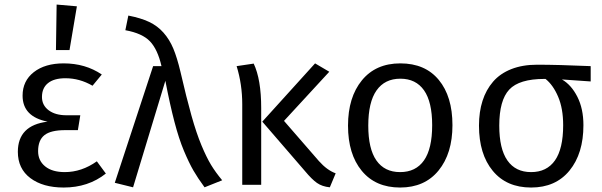

<svg xmlns="http://www.w3.org/2000/svg" viewBox="-20 -819 2669 851"><path d="M231 -798.8 320.8 -791 288.1 -597.2H228ZM262.2 -538.1Q358.4 -538.1 431.2 -488.8L390.1 -439Q333 -472.2 270 -472.2Q219.7 -472.2 192.9 -450.7Q166 -429.2 166 -389.2Q166 -352.5 195.6 -330.3Q225.1 -308.1 274.9 -308.1H335.9L325.2 -242.2H269Q205.1 -242.2 177 -220Q148.9 -197.8 148.9 -148.9Q148.9 -106.9 180.2 -81.5Q211.4 -56.2 267.1 -56.2Q341.8 -56.2 409.2 -104L449.2 -49.8Q371.1 12.2 262.2 12.2Q170.4 12.2 114.7 -29.5Q59.1 -71.3 59.1 -146Q59.1 -263.7 190.9 -279.8Q80.1 -301.8 80.1 -395Q80.1 -460.4 129.9 -499.3Q179.7 -538.1 262.2 -538.1Z M548.8 -750Q604 -739.3 640.9 -721.9Q677.7 -704.6 704.6 -674.3Q731.4 -644 748.3 -603.5Q765.1 -563 779.8 -501Q806.6 -384.8 828.6 -306.6Q850.6 -228.5 873 -174.8Q895.5 -121.1 915.5 -88.1Q935.5 -55.2 964.8 -20L886.7 11.2Q856.9 -29.3 837.4 -63Q817.9 -96.7 795.4 -150.1Q772.9 -203.6 753.2 -279.1Q733.4 -354.5 712.9 -460.9L569.8 11.2L488.8 -8.8L658.7 -525.9H695.8Q678.7 -600.1 644.8 -635.7Q610.8 -671.4 535.6 -685.1Z M1439.5 -501 1238.8 -283.2 1393.6 -105Q1429.7 -64.5 1467.8 -50.8L1441.9 11.2Q1407.7 7.8 1385 -8.1Q1362.3 -23.9 1331.5 -61L1142.6 -279.8L1376.5 -538.1ZM1104.5 -537.1Q1137.7 -466.8 1137.7 -339.8V0H1053.7V-356.9Q1053.7 -444.8 1028.8 -525.9Z M1754.4 -538.1Q1864.3 -538.1 1924.8 -464.8Q1985.4 -391.6 1985.4 -264.2Q1985.4 -138.7 1923.8 -63.2Q1862.3 12.2 1753.4 12.2Q1644.5 12.2 1583.5 -61.8Q1522.5 -135.7 1522.5 -262.2Q1522.5 -387.7 1584 -462.9Q1645.5 -538.1 1754.4 -538.1ZM1612.3 -262.2Q1612.3 -159.2 1648.4 -107.7Q1684.6 -56.2 1753.4 -56.2Q1822.8 -56.2 1859.1 -107.9Q1895.5 -159.7 1895.5 -264.2Q1895.5 -367.2 1859.4 -418.7Q1823.2 -470.2 1754.4 -470.2Q1685.5 -470.2 1648.9 -418.2Q1612.3 -366.2 1612.3 -262.2Z M2598.1 -525.9V-458L2470.7 -466.8Q2512.2 -442.9 2539.1 -389.9Q2565.9 -336.9 2565.9 -264.2Q2565.9 -138.7 2504.4 -63.2Q2442.9 12.2 2334 12.2Q2225.1 12.2 2164.1 -61.8Q2103 -135.7 2103 -262.2Q2103 -323.2 2118.7 -372.1Q2134.3 -420.9 2165.5 -457Q2196.8 -493.2 2246.3 -512.7Q2295.9 -532.2 2360.8 -532.2Q2451.2 -532.2 2598.1 -525.9ZM2334 -56.2Q2403.3 -56.2 2439.7 -107.9Q2476.1 -159.7 2476.1 -264.2Q2476.1 -337.9 2453.9 -390.1Q2431.6 -442.4 2397.9 -469.2H2393.1Q2281.2 -469.2 2237.1 -421.9Q2192.9 -374.5 2192.9 -262.2Q2192.9 -159.2 2229 -107.7Q2265.1 -56.2 2334 -56.2Z"/></svg>

Font: Fira Sans Book
Style: Regular
Weight: 350
Designer: Carrois Corporate & Edenspiekermann AG
Foundry: Carrois Corporate GbR & Edenspiekermann AG
Version: Version 4.203;PS 004.203;hotconv 1.0.88;makeotf.lib2.5.64775